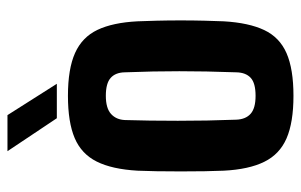

<svg xmlns="http://www.w3.org/2000/svg" viewBox="-169 -647 825 527"><g transform="rotate(-90 243.5 -383.5)"><path d="M244 9.5Q171 9.5 127.2 -9.5Q83.5 -28.5 62.8 -70.8Q42 -113 38.5 -182Q37.5 -203 37 -234Q36.5 -265 36.5 -299.8Q36.5 -334.5 37 -366Q37.5 -397.5 38.5 -418.5Q42.5 -488.5 63.5 -530.5Q84.5 -572.5 128 -591Q171.5 -609.5 244 -609.5Q318 -609.5 361.5 -590Q405 -570.5 425 -528.5Q445 -486.5 448.5 -418.5Q449.5 -397.5 450.2 -366Q451 -334.5 451 -300.2Q451 -266 450.2 -234.8Q449.5 -203.5 448.5 -182Q444.5 -113 424.5 -70.8Q404.5 -28.5 361 -9.5Q317.5 9.5 244 9.5ZM244 -94.5Q279 -94.5 293.5 -108Q308 -121.5 308.5 -147.5Q310 -191.5 310.8 -229.8Q311.5 -268 311.5 -303.8Q311.5 -339.5 310.8 -376Q310 -412.5 308.5 -453.5Q308 -479 293.2 -492.2Q278.5 -505.5 244 -505.5Q210 -505.5 194.2 -491.2Q178.5 -477 177.5 -453Q176.5 -421 176 -384.2Q175.5 -347.5 175.5 -308Q175.5 -268.5 176.2 -228.2Q177 -188 178.5 -147.5Q179.5 -121.5 194.8 -108Q210 -94.5 244 -94.5ZM182.5 -640 92 -775.5H191L277 -640Z"/></g></svg>

Font: Big Shoulders Thin ExtraBold
Style: Regular
Weight: 800
Version: Version 2.002